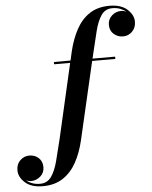

<svg xmlns="http://www.w3.org/2000/svg" viewBox="-271 -813 891 1126"><g transform="rotate(-5 175.0 -250.0)"><path d="M63 -460H161L172.5 -511.5Q190 -585 220.5 -641Q251 -697 298.8 -728.5Q346.5 -760 416 -760Q484 -760 520.5 -727Q557 -694 557 -654.5Q557 -619 534.5 -596.5Q512 -574 480 -574Q449.5 -574 426.2 -594.2Q403 -614.5 403 -648.5Q403 -681.5 426.8 -702.8Q450.5 -724 482 -724Q497 -724 513 -716Q498.5 -728.5 478 -736.5Q457.5 -744.5 431.5 -744.5Q389.5 -744.5 366.2 -710.5Q343 -676.5 328.8 -619.5Q314.5 -562.5 298.5 -494.5L290.5 -460H423.5V-446.5H287L181 11.5Q164 84.5 133 140.5Q102 196.5 53.5 228.2Q5 260 -64.5 260Q-132.5 260 -169 227Q-205.5 194 -205.5 154.5Q-205.5 118 -182.5 96Q-159.5 74 -128.5 74Q-96 74 -74 94.5Q-52 115 -52 148.5Q-52 182.5 -76.2 203.2Q-100.5 224 -131 224Q-145 224 -159.5 217.5Q-145 230 -125 237.2Q-105 244.5 -79.5 244.5Q-37 244.5 -13.2 210.5Q10.5 176.5 25.2 119.8Q40 63 56.5 -5.5L157.5 -446.5H63Z"/></g></svg>

Font: Bodoni* 16pt
Style: Bold Italic
Weight: 700
Italic angle: -13°
Version: Version 2.3